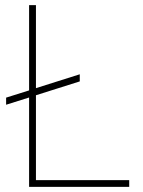

<svg xmlns="http://www.w3.org/2000/svg" viewBox="-20 -731 558 751"><path d="M120.6 -710.9C120.6 -710.9 93.8 -710.9 93.8 -710.9C93.8 -710.9 93.8 -377.4 93.8 -377.4C93.8 -377.4 3.9 -349.1 3.9 -349.1C3.9 -349.1 3.9 -321.3 3.9 -321.3C3.9 -321.3 93.8 -349.6 93.8 -349.6C93.8 -349.6 93.8 0 93.8 0C93.8 0 485.4 0 485.4 0C485.4 0 485.4 -26.4 485.4 -26.4C485.4 -26.4 120.6 -26.4 120.6 -26.4C120.6 -26.4 120.6 -358.4 120.6 -358.4C120.6 -358.4 292 -412.6 292 -412.6C292 -412.6 292 -440.4 292 -440.4C292 -440.4 120.6 -386.2 120.6 -386.2C120.6 -386.2 120.6 -710.9 120.6 -710.9Z"/></svg>

Font: WOX
Style: Regular
Weight: 500
Designer: Google
Foundry: ""
Version: ""